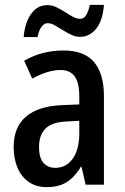

<svg xmlns="http://www.w3.org/2000/svg" viewBox="-20 -757 512 787"><path d="M240 -550Q326 -550 366 -502Q406 -454 406 -363V0H331L314 -74H312Q295 -46 275 -27Q255 -8 230 1Q205 10 171 10Q128 10 97.5 -11.5Q67 -33 51.5 -70Q36 -107 36 -154Q36 -236 86.5 -279Q137 -322 234 -326L305 -329V-361Q305 -418 286 -444Q267 -470 229 -470Q201 -470 172.5 -461Q144 -452 112 -435L79 -508Q115 -529 155.5 -539.5Q196 -550 240 -550ZM254 -259Q194 -257 167 -230.5Q140 -204 140 -155Q140 -110 158 -89.5Q176 -69 207 -69Q251 -69 278 -106.5Q305 -144 305 -211V-262ZM77 -605Q80 -643 92 -672Q104 -701 124.5 -718.5Q145 -736 175 -736Q193 -736 211 -727.5Q229 -719 246 -708Q263 -697 278.5 -688.5Q294 -680 309 -680Q324 -680 333.5 -695.5Q343 -711 348 -737H406Q401 -672 374 -639Q347 -606 308 -606Q290 -606 272 -614.5Q254 -623 236.5 -634Q219 -645 204 -653.5Q189 -662 175 -662Q161 -662 150 -647Q139 -632 134 -605Z"/></svg>

Font: Noto Sans Bengali Condensed Medium
Style: Regular
Weight: 500
Width: 3
Designer: Jelle Bosma - Monotype Design Team
Foundry: Monotype Imaging Inc.
Version: Version 2.003